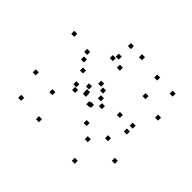

<svg xmlns="http://www.w3.org/2000/svg" viewBox="-141 -718 903 903"><g transform="rotate(-45 310.0 -266.5)"><path d="M361.9 -384.3V-404.3H341.9V-384.3ZM198.6 -535.2V-555.2H178.6V-535.2ZM65.6 -498.7V-518.7H45.6V-498.7ZM53.5 -368.8V-388.8H33.5V-368.8ZM188.2 -414.1V-434.1H168.2V-414.1ZM271 -345.8V-365.8H251V-345.8ZM271 -251V-271H251V-251ZM361.9 -251V-271H341.9V-251ZM583.2 -9.1V-29.1H563.2V-9.1ZM585.3 -114.1V-134.1H565.3V-114.1ZM484.7 -91V-111H464.7V-91ZM378.5 -279.9V-299.9H358.5V-279.9ZM401.8 -417.8V-437.8H381.8V-417.8ZM437.7 -432.2V-452.2H417.7V-432.2ZM502.3 -326.2V-346.2H482.3V-326.2ZM493.8 -270.8V-290.8H473.8V-270.8ZM527 -311.5V-331.5H507V-311.5ZM329.1 -311.5V-331.5H309.1V-311.5ZM329.1 -232.2V-252.2H309.1V-232.2ZM602.3 -232.2V-252.2H582.3V-232.2ZM602.3 -306.1V-326.1H582.3V-306.1ZM454.8 -535.3V-555.3H434.8V-535.3ZM294.1 -360.7V-380.7H274.1V-360.7ZM294.1 -297V-317H274.1V-297ZM274.3 -243.5V-263.5H254.3V-243.5ZM454.8 22V2H434.8V22ZM304.8 -35.5V-55.5H284.8V-35.5ZM343.6 -35.5V-55.5H323.6V-35.5ZM336.9 -113.8V-133.8H316.9V-113.8ZM219.9 -75.8V-95.8H199.9V-75.8ZM149.3 -139.8V-159.8H129.3V-139.8ZM199.2 -197.4V-217.4H179.2V-197.4ZM306.3 -202.8V-222.8H286.3V-202.8ZM303.4 -298.5V-318.5H283.4V-298.5ZM34.2 -111.2V-131.2H14.2V-111.2ZM167.3 22V2H147.3V22Z"/></g></svg>

Font: Monaspace Argon Dots Var
Style: Regular
Weight: 400
Designer: Riley Cran and the Lettermatic Team
Version: Version 1.100 (Monaspace Argon Dots)